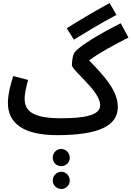

<svg xmlns="http://www.w3.org/2000/svg" viewBox="-20 -868 865 1263"><path d="M466 -607C541 -653 628 -707 746 -770L701 -848C583 -783 497 -731 419 -682ZM356 21C622 21 755 -37 755 -164C755 -267 676 -358 566 -471C626 -515 707 -561 825 -621L774 -715C637 -646 517 -574 475 -529C460 -514 453 -471 453 -440C453 -419 511 -370 571 -302C614 -254 639 -210 639 -175C639 -110 537 -90 381 -90C191 -90 142 -141 142 -218C142 -257 155 -308 165 -342L67 -368C51 -318 32 -247 32 -191C32 -52 141 21 356 21ZM383 225C414 225 439 200 439 170C439 138 414 112 383 112C351 112 327 138 327 170C327 200 351 225 383 225ZM384 375C414 375 439 350 439 320C439 288 414 262 384 262C352 262 327 288 327 320C327 350 352 375 384 375Z"/></svg>

Font: Noto Sans Arabic Cond SemBd
Style: Regular
Weight: 600
Width: 3
Designer: Monotype Design Team, Nadine Chahine, Nizar Qandah and Khaled Hosny
Foundry: Monotype Imaging Inc.
Version: Version 2.012